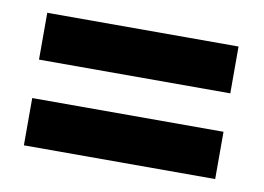

<svg xmlns="http://www.w3.org/2000/svg" viewBox="-45 -566 588 428"><g transform="rotate(10 248.5 -352.0)"><path d="M31 -396H464V-502H31ZM31 -202H464V-309H31Z"/></g></svg>

Font: Noto Sans Gujarati UI Condensed
Style: Bold
Weight: 700
Width: 3
Designer: Jelle Bosma - Monotype Design Team, Universal Thirst
Foundry: Monotype Imaging Inc.
Version: Version 2.106